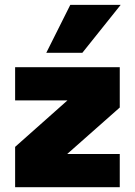

<svg xmlns="http://www.w3.org/2000/svg" viewBox="-20 -780 562 800"><path d="M482.9 -759.8 323.2 -560.1H172.9L272.9 -759.8ZM43 -500H479V-332L259.8 -138.2H479V0H43V-168L261.2 -361.8H43Z"/></svg>

Font: Overused Grotesk Black
Style: Regular
Weight: 900
Version: Version 0.002